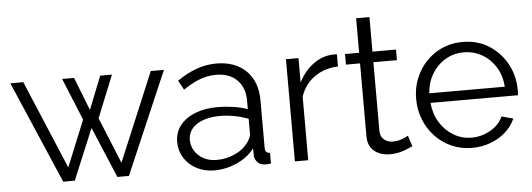

<svg xmlns="http://www.w3.org/2000/svg" viewBox="-48 -831 2704 975"><g transform="rotate(-5 1304.5 -343.5)"><path d="M731 -521H798L574 0H515L406 -259L298 0H239L15 -521H81L271 -70L367 -305L279 -520H340L406 -351L473 -520H533L446 -305L542 -70Z M833 -150Q833 -199 861 -234.5Q889 -270 938.5 -289.5Q988 -309 1053 -309Q1091 -309 1132 -303Q1173 -297 1205 -285V-329Q1205 -395 1166 -434Q1127 -473 1058 -473Q1016 -473 975.5 -457.5Q935 -442 891 -412L865 -460Q916 -495 965 -512.5Q1014 -530 1065 -530Q1161 -530 1217 -475Q1273 -420 1273 -323V-82Q1273 -68 1279 -61.5Q1285 -55 1298 -54V0Q1287 1 1279 2Q1271 3 1267 2Q1242 1 1229 -14Q1216 -29 1215 -46L1214 -84Q1179 -39 1123 -14.5Q1067 10 1009 10Q959 10 918.5 -11.5Q878 -33 855.5 -69.5Q833 -106 833 -150ZM1182 -110Q1193 -124 1199 -137Q1205 -150 1205 -160V-236Q1171 -249 1134.5 -256Q1098 -263 1061 -263Q988 -263 943 -234Q898 -205 898 -155Q898 -126 913 -100.5Q928 -75 957 -58.5Q986 -42 1025 -42Q1074 -42 1116.5 -61Q1159 -80 1182 -110Z M1680 -461Q1612 -459 1560.5 -423Q1509 -387 1488 -324V0H1420V-521H1484V-396Q1511 -451 1555.5 -485Q1600 -519 1650 -523Q1660 -524 1667.5 -524Q1675 -524 1680 -523Z M2021 -25Q2013 -22 1996 -14Q1979 -6 1955 0Q1931 6 1903 6Q1874 6 1848.5 -5Q1823 -16 1808 -38.5Q1793 -61 1793 -94V-467H1721V-521H1793V-697H1861V-521H1981V-467H1861V-113Q1863 -85 1881.5 -71Q1900 -57 1924 -57Q1952 -57 1975 -66.5Q1998 -76 2003 -80Z M2322 10Q2266 10 2218 -11.5Q2170 -33 2135 -70.5Q2100 -108 2080.5 -157Q2061 -206 2061 -262Q2061 -335 2094.5 -396Q2128 -457 2187 -493.5Q2246 -530 2321 -530Q2398 -530 2455.5 -493Q2513 -456 2546 -395.5Q2579 -335 2579 -263Q2579 -255 2579 -247.5Q2579 -240 2578 -236H2132Q2137 -180 2163.5 -136.5Q2190 -93 2232.5 -67.5Q2275 -42 2325 -42Q2376 -42 2421.5 -68Q2467 -94 2485 -136L2544 -120Q2528 -83 2495 -53Q2462 -23 2417.5 -6.5Q2373 10 2322 10ZM2130 -285H2515Q2511 -342 2484.5 -385Q2458 -428 2415.5 -452.5Q2373 -477 2322 -477Q2271 -477 2229 -452.5Q2187 -428 2160.5 -384.5Q2134 -341 2130 -285Z"/></g></svg>

Font: Raleway Thin
Style: Regular
Weight: 400
Version: Version 4.026